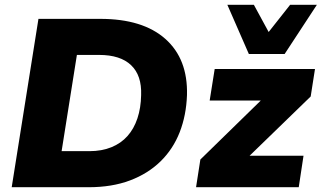

<svg xmlns="http://www.w3.org/2000/svg" viewBox="-20 -784 1347 804"><path d="M29 0 141 -705H400Q578 -705 672.5 -621Q767 -537 763 -386Q760 -301 732.5 -230.5Q705 -160 652.5 -108.5Q600 -57 524.5 -28.5Q449 0 351 0ZM238 -151H354Q406 -151 446.5 -167.5Q487 -184 514 -214.5Q541 -245 555.5 -288.5Q570 -332 571 -386Q574 -468 529 -511Q484 -554 395 -554H302ZM801 0 819 -116 1113 -403 1114 -363H858L879 -495H1299L1281 -380L980 -88L979 -132H1251L1231 0ZM1022 -558 932 -764H1043L1105 -650L1195 -764H1307L1172 -558Z"/></svg>

Font: Nunito Sans 11pt Black
Style: Italic
Weight: 900
Italic angle: -9°
Version: Version 3.101;gftools[0.9.27]